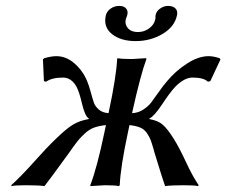

<svg xmlns="http://www.w3.org/2000/svg" viewBox="-20 -630 770 653"><path d="M582 -578.1Q573.7 -538.6 532.5 -514.4Q491.2 -490.2 441.4 -490.2Q391.1 -490.2 361.1 -513.9Q331.1 -537.6 339.8 -577.1Q342.8 -590.8 355.7 -600.3Q368.7 -609.9 385.7 -609.9Q401.4 -609.9 408.7 -601.3Q416 -592.8 413.1 -580.1Q412.1 -575.2 410.6 -571.8Q408.7 -568.4 407.7 -564Q403.8 -546.9 415.3 -533.9Q426.8 -521 448.7 -521Q470.2 -521 487.1 -533.4Q503.9 -545.9 507.8 -563Q509.3 -569.3 508.8 -571.8Q508.3 -573.7 509.3 -579.1Q511.7 -591.8 524.4 -600.8Q537.1 -609.9 550.8 -609.9Q568.4 -609.9 576.7 -601.3Q585 -592.8 582 -578.1ZM216.8 -112.8Q148.4 -18.6 131.3 2.9Q110.8 0 68.8 0Q31.7 0 19.5 2.9L18.1 0Q52.2 -30.8 95.5 -79.3Q138.7 -127.9 170.4 -158.2Q204.6 -191.4 226.8 -205.3Q249 -219.2 281.7 -225.1L282.2 -227.1Q269 -234.4 259.3 -276.1Q249.5 -317.9 240.2 -335Q223.1 -365.7 194.8 -366.2Q156.7 -366.2 136.7 -352.1L129.4 -354L126 -428.2L130.9 -432.1Q154.8 -439 171.4 -439Q205.6 -439 233.9 -413.8Q262.2 -388.7 276.4 -354Q282.2 -340.3 288.6 -316.9Q294.9 -293.5 299.3 -280.8Q303.7 -268.1 316.2 -257.3Q328.6 -246.6 349.1 -245.1L350.1 -250Q375.5 -369.1 378.4 -429.2L379.9 -432.1Q393.6 -429.2 428.2 -429.2L476.6 -432.1L478 -429.2Q458 -375.5 430.2 -250L429.2 -245.1Q450.2 -246.1 467 -257.1Q483.9 -268.1 493.7 -280.8Q503.4 -293.5 519.8 -316.9Q536.1 -340.3 548.3 -354Q577.1 -388.7 616 -413.8Q654.8 -439 689.5 -439Q706.1 -439 726.6 -432.1L730 -428.2L695.3 -354L687 -352.1Q672.9 -366.2 634.8 -366.2Q606.9 -366.2 576.2 -335Q559.6 -317.9 532 -276.1Q504.4 -234.4 488.3 -227.1L487.8 -225.1Q518.1 -219.7 534.2 -205.3Q550.3 -190.9 570.8 -158.2Q589.8 -127.9 612.3 -79.3Q634.8 -30.8 655.8 0L653.3 2.9Q642.1 0 605 0Q563 0 541.5 2.9Q533.7 -18.1 504.9 -112.8Q503.9 -115.7 502.4 -122.1Q496.1 -144 492.2 -154.3Q488.3 -164.6 479.5 -177.5Q470.7 -190.4 456.5 -196.3Q442.4 -202.1 420.4 -204.6L415 -179.2Q390.1 -63 387.2 0L384.3 2.9Q370.6 0 336.9 0L287.6 2.9L287.1 0Q310.1 -60.1 335 -179.2L340.3 -204.6Q317.4 -202.1 300.8 -196.3Q284.2 -190.4 269.8 -177.2Q255.4 -164.1 247.1 -154.1Q238.8 -144 223.1 -122.1Q218.8 -115.7 216.8 -112.8Z"/></svg>

Font: Linux Biolinum
Style: Italic
Weight: 400
Italic angle: -12°
Designer: Philipp H. Poll
Foundry: Philipp H. Poll
Version: Version 1.1.3 ; ttfautohint (v0.9)